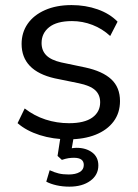

<svg xmlns="http://www.w3.org/2000/svg" viewBox="-20 -531 536 744"><path d="M245.9 8.9Q185.7 8.9 133.8 -7.6Q82 -24.2 48.1 -53.8L75.7 -110.7Q112.7 -82.1 156.5 -67.8Q200.4 -53.6 247.4 -53.6Q307 -53.6 337.5 -75.3Q368.1 -97.1 368.1 -134.6Q368.1 -163.9 348.7 -181.7Q329.2 -199.4 285.1 -208.5L192 -227.5Q128 -242.1 95.8 -275.5Q63.7 -309 63.7 -360.8Q63.7 -404.7 87 -438.5Q110.4 -472.4 154.2 -491.8Q198 -511.3 257.2 -511.3Q311.6 -511.3 358.5 -494.7Q405.3 -478.1 435.6 -447L407 -391.5Q376.6 -419.7 338.2 -434.5Q299.8 -449.3 259.1 -449.3Q200.2 -449.3 170.6 -425.7Q141.1 -402.2 141.1 -364.2Q141.1 -335.3 159.3 -316.8Q177.5 -298.3 217 -289.2L310.1 -269.7Q377.6 -255.1 411.3 -223.7Q445 -192.2 445 -139.4Q445 -93.6 420.2 -60.3Q395.3 -26.9 350.5 -9Q305.6 8.9 245.9 8.9ZM249 192.3Q222.7 192.3 199.4 187.1Q176.1 181.9 159.3 172.9L172.5 128.6Q191 137.1 207.4 141.1Q223.8 145.1 246 145.1Q273 145.1 288.8 135.7Q304.7 126.4 304.7 108.2Q304.7 80.4 266.6 80.4Q256.1 80.4 245.5 81.9Q235 83.5 219.8 88.5L203 73.2L217.5 -20H269.1L256.1 55.5L231.5 49.2Q243.1 45.8 255 43.8Q267 41.8 277 41.8Q313.2 41.8 337.2 59.7Q361.1 77.7 361.1 110.1Q361.1 146.9 330 169.6Q298.8 192.3 249 192.3Z"/></svg>

Font: Mulish ExtraLight
Style: Regular
Weight: 200
Designer: Vernon Adams
Foundry: Vernon Adams
Version: Version 3.603